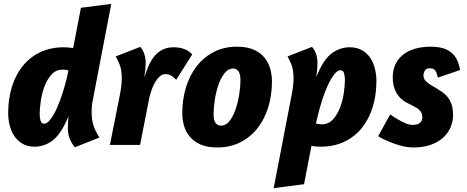

<svg xmlns="http://www.w3.org/2000/svg" viewBox="-20 -745 2402 987"><path d="M456 -225Q453 -210 452 -196Q451 -182 451 -170Q451 -128 461 -98.5Q471 -69 491 -38L365 12Q350 -5 339.5 -29.5Q329 -54 329 -84Q329 -96 329.5 -111Q330 -126 332 -146L319 -118Q287 -49 246.5 -20Q206 9 159 9Q121 9 95 -6.5Q69 -22 53 -46.5Q37 -71 29.5 -101.5Q22 -132 22 -163Q22 -235 40.5 -296.5Q59 -358 95.5 -404Q132 -450 185.5 -476Q239 -502 309 -502Q320 -502 331.5 -501Q343 -500 356 -498L396 -705L552 -725ZM207 -109Q222 -109 239 -131Q256 -153 271.5 -187Q287 -221 300 -261.5Q313 -302 322 -338L332 -383Q321 -387 302 -387Q267 -387 244.5 -361.5Q222 -336 208.5 -300Q195 -264 189.5 -225Q184 -186 184 -160Q184 -139 188.5 -124Q193 -109 207 -109Z M886 -335Q875 -346 862 -355Q849 -364 829 -364Q815 -364 802.5 -353.5Q790 -343 779.5 -326Q769 -309 761 -287.5Q753 -266 748 -244L700 0H545L596 -256Q601 -281 603.5 -302.5Q606 -324 606 -342Q606 -389 593.5 -417Q581 -445 575 -455L701 -504Q715 -488 722 -466.5Q729 -445 729 -421Q729 -410 727.5 -394Q726 -378 722 -346Q747 -431 783 -466.5Q819 -502 872 -502Q901 -502 925.5 -493.5Q950 -485 968 -465Z M1199 -505Q1250 -505 1284.5 -489.5Q1319 -474 1339.5 -449Q1360 -424 1369 -392Q1378 -360 1378 -327Q1378 -257 1359.5 -195.5Q1341 -134 1305 -87.5Q1269 -41 1216.5 -14Q1164 13 1096 13Q1045 13 1011 -2Q977 -17 956 -42Q935 -67 926 -98.5Q917 -130 917 -163Q917 -232 935.5 -294Q954 -356 990 -403Q1026 -450 1078.5 -477.5Q1131 -505 1199 -505ZM1178 -393Q1154 -393 1135 -369.5Q1116 -346 1103.5 -310.5Q1091 -275 1084.5 -233.5Q1078 -192 1078 -156Q1078 -126 1088.5 -112.5Q1099 -99 1117 -99Q1141 -99 1159.5 -122.5Q1178 -146 1190.5 -181.5Q1203 -217 1209.5 -258Q1216 -299 1216 -334Q1216 -365 1205.5 -379Q1195 -393 1178 -393Z M1479 -256Q1484 -281 1486.5 -302.5Q1489 -324 1489 -342Q1489 -389 1476.5 -417Q1464 -445 1458 -455L1584 -504Q1598 -488 1605 -466.5Q1612 -445 1612 -421Q1612 -410 1611 -394.5Q1610 -379 1605 -349L1618 -377Q1650 -447 1690.5 -474.5Q1731 -502 1778 -502Q1815 -502 1841.5 -486.5Q1868 -471 1884 -446.5Q1900 -422 1907.5 -391Q1915 -360 1915 -330Q1915 -258 1896.5 -196.5Q1878 -135 1841.5 -89Q1805 -43 1751.5 -17Q1698 9 1628 9Q1615 9 1603.5 8Q1592 7 1581 5L1543 202L1387 222ZM1604 -110Q1617 -106 1635 -106Q1669 -106 1692 -131.5Q1715 -157 1728.5 -193Q1742 -229 1747.5 -268Q1753 -307 1753 -333Q1753 -354 1748.5 -369Q1744 -384 1730 -384Q1715 -384 1698.5 -363Q1682 -342 1666 -308Q1650 -274 1636 -230.5Q1622 -187 1612 -143Z M2195 -505Q2264 -505 2300 -475Q2336 -445 2345 -385L2231 -346Q2228 -355 2226 -363.5Q2224 -372 2220 -379Q2216 -386 2209 -390Q2202 -394 2190 -394Q2170 -394 2163.5 -381.5Q2157 -369 2157 -358Q2157 -339 2169.5 -327.5Q2182 -316 2193 -309L2219 -294Q2237 -283 2253 -272Q2269 -261 2281.5 -245.5Q2294 -230 2301.5 -208Q2309 -186 2309 -154Q2309 -120 2296 -90Q2283 -60 2257.5 -37Q2232 -14 2194 -0.5Q2156 13 2106 13Q2073 13 2040.5 4Q2008 -5 1982 -16Q1951 -28 1924 -45L1986 -157Q2007 -141 2028 -130Q2045 -119 2065 -111Q2085 -103 2101 -103Q2127 -103 2139 -113.5Q2151 -124 2151 -141Q2151 -161 2141 -173.5Q2131 -186 2110 -197L2077 -214Q2064 -220 2050.5 -230Q2037 -240 2025.5 -256Q2014 -272 2006.5 -294.5Q1999 -317 1999 -349Q1999 -383 2011.5 -411.5Q2024 -440 2048.5 -461Q2073 -482 2110 -493.5Q2147 -505 2195 -505Z"/></svg>

Font: Amaranth
Style: Bold Italic
Weight: 700
Italic angle: -12°
Designer: Gesine Todt
Foundry: Gesine Todt
Version: Version 1.001